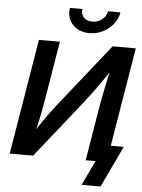

<svg xmlns="http://www.w3.org/2000/svg" viewBox="-68 -997 893 1206"><g transform="rotate(5 378.5 -393.5)"><path d="M636.7 0H504.9L564.9 -361.8Q568.8 -384.3 576.2 -420.9Q583.5 -457.5 593.8 -505.1Q604 -552.7 615.7 -606.9L634.3 -603Q593.8 -544.4 564.2 -501.5Q534.7 -458.5 510 -425.3Q485.4 -392.1 460.4 -360.4L173.3 0H25.9L146.5 -727.5H278.8L214.8 -343.3Q210.9 -316.4 203.1 -277.8Q195.3 -239.3 186 -197Q176.8 -154.8 167 -115.7L152.8 -123Q178.7 -167.5 203.9 -205.1Q229 -242.7 251.7 -273.2Q274.4 -303.7 292 -326.7L611.3 -727.5H757.3ZM457.5 -797.4Q412.6 -797.4 379.9 -817.1Q347.2 -836.9 331.8 -870.1Q316.4 -903.3 323.2 -944.3H401.9Q396.5 -912.6 415.8 -891.8Q435.1 -871.1 470.2 -871.1Q493.2 -871.1 512.9 -880.6Q532.7 -890.1 546.1 -906.5Q559.6 -922.9 563 -944.3H641.6Q634.8 -903.3 608.2 -869.9Q581.5 -836.4 542.2 -816.9Q502.9 -797.4 457.5 -797.4ZM493.2 156.2 566.9 0H529.8L547.4 -104.5H735.8L612.3 156.2Z"/></g></svg>

Font: Inter 17pt SemiBold
Style: Italic
Weight: 600
Italic angle: -9.3988°
Version: Version 4.001;git-66647c0bb